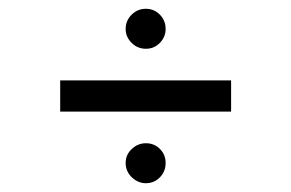

<svg xmlns="http://www.w3.org/2000/svg" viewBox="-20 -516 663 437"><path d="M117 -262V-333H506V-262ZM312 -99Q294 -99 280 -112.5Q266 -126 266 -145Q266 -164 280 -177Q294 -190 312 -190Q331 -190 344 -177Q357 -164 357 -145Q357 -126 344 -112.5Q331 -99 312 -99ZM312 -405Q293 -405 279.5 -418.5Q266 -432 266 -450Q266 -469 279.5 -482.5Q293 -496 312 -496Q331 -496 344 -482.5Q357 -469 357 -450Q357 -432 344 -418.5Q331 -405 312 -405Z"/></svg>

Font: Figtree
Style: Regular
Weight: 400
Designer: Erik Kennedy
Foundry: Erik Kennedy
Version: Version 2.002